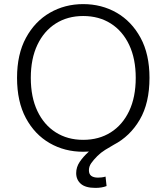

<svg xmlns="http://www.w3.org/2000/svg" viewBox="-20 -726 811 935"><path d="M445 189Q396 189 373.5 169Q351 149 351 117Q351 88 368 62.5Q385 37 413 12Q398 13 385 13Q295 13 222 -29Q149 -71 106 -151Q63 -231 63 -347Q63 -462 106.5 -542Q150 -622 223 -664Q296 -706 385 -706Q475 -706 548 -664Q621 -622 664.5 -542Q708 -462 708 -347Q708 -224 660.5 -143Q613 -62 534 -21Q513 -9 492 4Q471 17 454 34Q435 53 424 69Q413 85 413 103Q413 122 424.5 130.5Q436 139 457 139Q464 139 474 138Q484 137 494 134L499 180Q476 189 445 189ZM385 -45Q462 -45 519.5 -81.5Q577 -118 609 -185.5Q641 -253 641 -347Q641 -440 609 -507.5Q577 -575 519.5 -611.5Q462 -648 385 -648Q309 -648 251.5 -611.5Q194 -575 162 -507.5Q130 -440 130 -347Q130 -253 162 -185.5Q194 -118 251.5 -81.5Q309 -45 385 -45Z"/></svg>

Font: Ubuntu Sans Light
Style: Regular
Weight: 300
Designer: Dalton Maag Ltd
Foundry: Dalton Maag Ltd
Version: Version 1.006; ttfautohint (v1.8.4.7-5d5b)